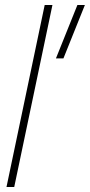

<svg xmlns="http://www.w3.org/2000/svg" viewBox="-20 -749 360 769"><path d="M204 -515 290 -729H320L234 -515ZM6 0 159 -729H190L37 0Z"/></svg>

Font: Hubot Sans Condensed ExtraLight
Style: Italic
Weight: 200
Width: 3
Italic angle: -12.0243°
Designer: Deni Anggara
Foundry: GitHub, Inc., Subsidiary of Microsoft Corporation
Version: Version 2.000